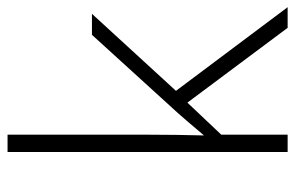

<svg xmlns="http://www.w3.org/2000/svg" viewBox="-160 -640 800 521"><g transform="rotate(-90 240.5 -380.0)"><path d="M135 -378Q135 -340 134.5 -303Q134 -266 133 -227Q143 -239 153 -250.5Q163 -262 173 -274Q183 -286 193 -297L406 -531H463L254 -303L481 0H425L222 -272L135 -180V0H88V-760H135Z"/></g></svg>

Font: Noto Sans Syriac Eastern ExtraLight
Style: Regular
Weight: 250
Designer: Patrick Giasson and the Monotype Design Team
Foundry: Monotype Imaging Inc.
Version: Version 3.001